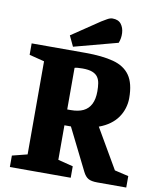

<svg xmlns="http://www.w3.org/2000/svg" viewBox="-92 -919 822 991"><g transform="rotate(10 319.0 -423.5)"><path d="M28 0V-60L107 -80V-568L28 -588V-648H310Q398 -648 456.5 -632.5Q515 -617 544 -575.5Q573 -534 573 -457Q573 -430 565 -404Q557 -378 541.5 -355.5Q526 -333 501.5 -315Q477 -297 444 -285L565 -77L638 -60V0H486Q455 0 439 -9Q423 -18 411 -42L302 -261H268V-80L347 -60V0ZM268 -344H287Q326 -344 352 -356.5Q378 -369 391.5 -395.5Q405 -422 405 -463Q405 -486 402 -505Q399 -524 389.5 -537.5Q380 -551 361 -558.5Q342 -566 309 -566Q295 -566 284 -565Q273 -564 268 -562ZM241 -668 215 -723 362 -822Q375 -830 390 -838.5Q405 -847 417 -847Q448 -847 462.5 -828Q477 -809 478.5 -781.5Q480 -754 470 -729Z"/></g></svg>

Font: Faustina ExtraBold
Style: Regular
Weight: 800
Designer: Alfonso Garcia
Foundry: http://www.omnibus-type.com
Version: Version 1.200